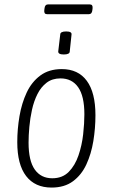

<svg xmlns="http://www.w3.org/2000/svg" viewBox="-20 -841 510 867"><path d="M213 6Q138 6 98 -46Q58 -98 58 -199Q58 -258 68 -316.5Q78 -375 100.5 -423Q123 -471 162 -500Q201 -529 259 -529Q333 -529 372 -476Q411 -423 411 -321Q411 -262 401.5 -204Q392 -146 370 -98.5Q348 -51 309.5 -22.5Q271 6 213 6ZM216 -36Q262 -36 290.5 -65Q319 -94 334.5 -139.5Q350 -185 355.5 -234.5Q361 -284 361 -325Q361 -407 333 -447Q305 -487 253 -487Q216 -487 190.5 -467.5Q165 -448 149 -416Q133 -384 124.5 -345.5Q116 -307 112.5 -268Q109 -229 109 -197Q109 -115 137 -75.5Q165 -36 216 -36ZM268 -595Q242 -595 243 -609L252 -685Q252 -699 279 -699Q305 -699 303 -685L295 -609Q295 -595 268 -595ZM192 -777Q178 -777 180 -795L181 -803Q183 -821 196 -821H386Q400 -821 398 -803L397 -795Q395 -777 382 -777Z"/></svg>

Font: Asap Condensed Condensed ExtraLight
Style: Italic
Weight: 200
Width: 3
Italic angle: -6°
Designer: Pablo Cosgaya
Foundry: Omnibus-Type
Version: Version 3.001; ttfautohint (v1.8.4.7-5d5b)